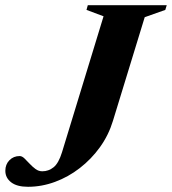

<svg xmlns="http://www.w3.org/2000/svg" viewBox="-72 -705 660 737"><path d="M361.5 -241Q345 -186.5 311.8 -140.2Q278.5 -94 234.2 -59.8Q190 -25.5 139 -6.8Q88 12 35.5 12Q-7 12 -29.2 -5.2Q-51.5 -22.5 -51.5 -49.5Q-51.5 -74 -35.8 -90Q-20 -106 3.5 -106Q12.5 -106 21.8 -97Q31 -88 41.5 -76.8Q52 -65.5 64 -56.5Q76 -47.5 90.5 -47.5Q114.5 -47.5 133.8 -63Q153 -78.5 166 -120.5L325.5 -642.5L260 -667L265 -685H568L562.5 -667L483.5 -639Z"/></svg>

Font: Newsreader 36pt
Style: Bold Italic
Weight: 700
Italic angle: -17°
Designer: Hugues Gentile
Foundry: Production Type
Version: Version 1.003